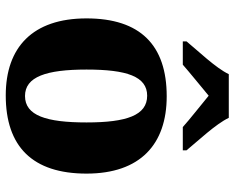

<svg xmlns="http://www.w3.org/2000/svg" viewBox="-94 -712 816 668"><g transform="rotate(90 314.0 -378.0)"><path d="M124 -619V-606H205C230 -628 283 -671 313 -696C343 -671 398 -628 422 -606H503V-619C472 -657 411 -721 390 -766H238C217 -721 155 -657 124 -619ZM312 10C490 10 584 -83 584 -271C584 -458 482 -550 315 -550C137 -550 44 -458 44 -271C44 -83 145 10 312 10ZM314 -57C247 -57 222 -131 222 -271C222 -411 246 -482 313 -482C381 -482 406 -411 406 -271C406 -131 382 -57 314 -57Z"/></g></svg>

Font: Noto Serif Myanmar ExtraBold
Style: Regular
Weight: 800
Designer: Ben Mitchell and the Monotype Design Team
Foundry: Monotype Imaging Inc.
Version: Version 2.106